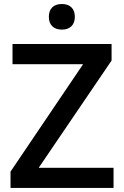

<svg xmlns="http://www.w3.org/2000/svg" viewBox="-20 -932 615 952"><path d="M543 0H32.2V-81.1L392.1 -613.8H42V-713.9H533.2V-631.8L171.9 -100.1H543ZM222.2 -848.1Q222.2 -878.9 239 -895.5Q255.9 -912.1 287.1 -912.1Q317.4 -912.1 334.2 -895.5Q351.1 -878.9 351.1 -848.1Q351.1 -818.8 334.2 -802Q317.4 -785.2 287.1 -785.2Q255.9 -785.2 239 -802Q222.2 -818.8 222.2 -848.1Z"/></svg>

Font: JBL Sans
Style: Semibold
Weight: 600
Version: Version 1.10